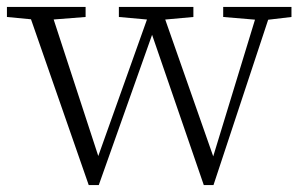

<svg xmlns="http://www.w3.org/2000/svg" viewBox="-24 -528 867 554"><path d="M232 6 53 -508H119L269 -49H249L255 -65L413 -508H440L601 -49H583L587 -63L723 -508H762L592 6H564L404 -459H427L421 -445L261 6ZM-4 -479V-508H223V-479L108 -470H90ZM319 -479V-508H534V-479L435 -470H419ZM620 -479V-508H817V-479L741 -470H727Z"/></svg>

Font: Noto Serif SC ExtraLight ExtraLight
Style: Regular
Weight: 250
Version: Version 2.002-H1;hotconv 1.1.0;makeotfexe 2.6.0